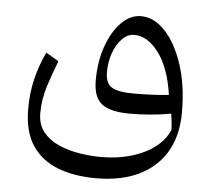

<svg xmlns="http://www.w3.org/2000/svg" viewBox="-49 -463 835 755"><g transform="rotate(5 369.0 -85.0)"><path d="M670.9 -48.3Q670.9 89.4 587.4 164.8Q503.9 240.2 355.5 240.2Q271.5 240.2 206.3 215.6Q141.1 190.9 104.2 136.2Q67.4 81.5 67.4 -8.8Q67.4 -71.3 80.6 -126.5Q93.8 -181.6 119.1 -234.9L169.4 -205.1Q150.9 -158.2 133.5 -104.5Q116.2 -50.8 116.2 4.4Q116.2 49.8 140.6 79.3Q165 108.9 203.9 125.5Q242.7 142.1 286.6 148.7Q330.6 155.3 369.6 155.3Q434.6 155.3 489.3 138.9Q543.9 122.6 582 93Q620.1 63.5 635.7 24.9Q635.3 7.8 633.5 -6.6Q631.8 -21 629.4 -38.6Q551.8 -24.4 466.8 -24.4Q390.6 -24.4 356.4 -50.3Q322.3 -76.2 322.3 -143.1Q322.3 -217.8 343.8 -278.3Q365.2 -338.9 400.6 -374.5Q436 -410.2 478 -410.2Q529.8 -410.2 573.5 -363.5Q617.2 -316.9 644 -235.4Q670.9 -153.8 670.9 -48.3ZM613.8 -111.3Q598.6 -216.8 554.7 -275.6Q510.7 -334.5 458 -334.5Q432.1 -334.5 410.6 -313Q389.2 -291.5 376.2 -256.1Q363.3 -220.7 363.3 -178.7Q363.3 -135.7 388.4 -120.1Q413.6 -104.5 476.6 -104.5Q508.3 -104.5 544.7 -106Q581.1 -107.4 613.8 -111.3Z"/></g></svg>

Font: Pinar-DS3-FD Regular
Style: Regular
Weight: 400
Designer: Amin Abedi
Version: Version 3.000